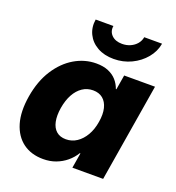

<svg xmlns="http://www.w3.org/2000/svg" viewBox="-136 -856 894 974"><g transform="rotate(20 311.0 -369.0)"><path d="M205.1 9.8Q140.6 9.8 96.2 -22.9Q51.8 -55.7 33.4 -116.9Q15.1 -178.2 29.3 -264.6Q43.9 -351.6 83.3 -412.6Q122.6 -473.6 177.7 -506.1Q232.9 -538.6 294.9 -538.6Q332.5 -538.6 359.9 -527.1Q387.2 -515.6 404.8 -495.6Q422.4 -475.6 431.2 -450.2H434.1L447.3 -529.3H613.8L526.4 0H360.4L374 -82H370.6Q354 -54.7 329.3 -34.2Q304.7 -13.7 273.7 -2Q242.7 9.8 205.1 9.8ZM279.3 -124Q311.5 -124 337.9 -141.6Q364.3 -159.2 382.6 -190.7Q400.9 -222.2 407.7 -264.6Q415 -307.6 407.2 -339.1Q399.4 -370.6 378.7 -387.7Q357.9 -404.8 325.7 -404.8Q293.9 -404.8 268.6 -387.7Q243.2 -370.6 226.1 -339.4Q209 -308.1 201.7 -264.6Q194.8 -221.7 201.4 -189.9Q208 -158.2 227.8 -141.1Q247.6 -124 279.3 -124ZM367.7 -589.8Q316.4 -589.8 279.3 -610.8Q242.2 -631.8 224.9 -667.5Q207.5 -703.1 214.4 -746.6H310.1Q305.2 -716.3 325.4 -696.3Q345.7 -676.3 381.8 -676.3Q405.8 -676.3 426 -685.3Q446.3 -694.3 459.7 -710.2Q473.1 -726.1 476.6 -746.6H572.8Q565.4 -703.1 535.9 -667.5Q506.3 -631.8 462.4 -610.8Q418.5 -589.8 367.7 -589.8Z"/></g></svg>

Font: Inter 24pt ExtraBold
Style: Italic
Weight: 800
Italic angle: -9.3988°
Designer: Rasmus Andersson
Foundry: rsms
Version: Version 4.001;git-66647c0bb